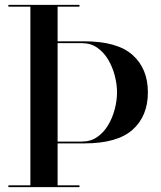

<svg xmlns="http://www.w3.org/2000/svg" viewBox="-20 -770 662 790"><path d="M196.5 -180V-187.5H317Q353 -187.5 380 -206.2Q407 -225 425 -255.2Q443 -285.5 452.2 -321Q461.5 -356.5 461.5 -390Q461.5 -423.5 452.2 -459Q443 -494.5 425 -524.8Q407 -555 380 -573.8Q353 -592.5 317 -592.5H196.5V-600H327Q462.5 -600 525.5 -543.8Q588.5 -487.5 588.5 -390Q588.5 -292.5 525.5 -236.2Q462.5 -180 327 -180ZM14.5 0V-7.5H307V0ZM105 0V-750H217V0ZM14.5 -742.5V-750H307V-742.5Z"/></svg>

Font: BodoniModa_28ptMedium
Style: Regular
Weight: 500
Designer: Owen Earl
Foundry: indestructible type
Version: Version 2.004